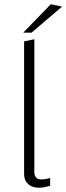

<svg xmlns="http://www.w3.org/2000/svg" viewBox="-20 -871 311 900"><path d="M162 9Q131 9 112 -8Q93 -25 93 -54V-677L141 -687V-64Q141 -50 148.5 -40Q156 -30 172 -30Q184 -30 195 -32Q206 -34 215 -37V0Q205 3 190.5 6Q176 9 162 9ZM89 -718 218 -851 271 -840 128 -718Z"/></svg>

Font: Ancizar Sans Thin
Style: Regular
Weight: 100
Designer: Cesar Puertas, Viviana Monsalve, Julian Moncada, Julian Prieto, Jose Castro, Mariel Hernandez, Felipe Aragon, Sara Alarc
Version: Version 8.100